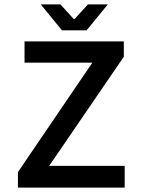

<svg xmlns="http://www.w3.org/2000/svg" viewBox="-20 -847 640 867"><path d="M259.8 -710 164.1 -827.1H252.9L313 -761.2H316.9L377 -827.1H466.8L371.1 -710ZM61 0V-69.8L397 -564H90.8V-660.2H539.1V-590.8L202.1 -98.1H543V0Z"/></svg>

Font: Office Code Pro Medium
Style: Regular
Weight: 500
Designer: Nathan Rutzky & Paul D. Hunt
Foundry: Adobe Systems Incorporated
Version: Version 1.004;PS 001.004;hotconv 1.0.70;makeotf.lib2.5.58329